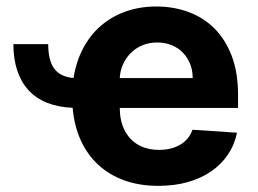

<svg xmlns="http://www.w3.org/2000/svg" viewBox="-20 -573 810 603"><path d="M22 -434.3H131.4Q131.4 -410.5 135.7 -391.5Q139.9 -372.5 149.3 -359Q158.7 -345.5 174 -337.7Q189.3 -329.9 210.9 -328.1Q219.1 -379.3 240.8 -420.6Q262.4 -462 296 -491.3Q329.5 -520.6 373.9 -536.6Q418.3 -552.6 471.2 -552.6Q525.2 -552.6 572.1 -535.3Q619 -518.1 653.6 -483.5Q688.2 -448.9 707.9 -397Q727.6 -345.2 727.6 -275.6V-234H356.2V-233.7Q356.2 -203.1 364.9 -178.8Q373.6 -154.5 389.6 -137.4Q405.5 -120.4 428.4 -111.3Q451.3 -102.3 479.8 -102.3Q517.8 -102.3 545.5 -118.3Q573.2 -134.2 584.5 -165.5L724.4 -156.2Q716.6 -118.3 695.8 -87.5Q675.1 -56.8 643.5 -35Q611.9 -13.1 570 -1.2Q528.1 10.7 477.3 10.7Q418.7 10.7 371.3 -6.2Q323.9 -23.1 289.2 -54.9Q254.6 -86.6 233.8 -132.1Q213.1 -177.6 208.1 -234.4Q116.1 -238.6 69.2 -290.1Q22.4 -341.6 22 -434.3ZM356.2 -327.8H585.2Q585.2 -352.3 576.9 -372.7Q568.5 -393.1 554 -408Q539.4 -422.9 518.8 -431.3Q498.2 -439.6 473.7 -439.6Q448.5 -439.6 427.6 -430.9Q406.6 -422.2 391.2 -407Q375.7 -391.7 366.5 -371.4Q357.2 -351.2 356.2 -327.8Z"/></svg>

Font: Cannonade
Style: Bold
Weight: 700
Designer: Rasmus Andersson
Foundry: rsms
Version: Version 3.012;git-f93a4a705